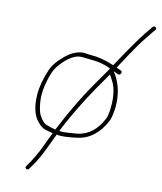

<svg xmlns="http://www.w3.org/2000/svg" viewBox="-84 -726 751 892"><g transform="rotate(10 291.0 -280.0)"><path d="M421.5 -420 442.9 -410C449.2 -407.3 454 -409.2 457.3 -415.5C460.6 -421.8 459.5 -426.3 453.9 -429C440.9 -435 433.8 -438.3 432.5 -439C433.5 -441 447 -461.6 473.1 -500.9C499.1 -540.2 521.9 -571.9 541.4 -596C553.8 -611.3 563 -622.7 568.8 -630L578.5 -641C583.4 -646.3 583.3 -651 578.2 -655C573.2 -659 568.3 -658.3 563.4 -653L554.7 -642C524.8 -608.3 478.2 -543.3 414.8 -447C412.9 -447.7 411.3 -448.3 410.1 -449C372.7 -464.3 339.6 -473 310.7 -475C301.2 -475.7 290.1 -477.1 277.5 -479.2C264.9 -481.4 251.1 -480 236.2 -475C212.9 -468.4 187.6 -451.5 160.3 -424.2C143.8 -407.6 131.8 -391.2 124.4 -375C104.8 -330 93.6 -288.8 90.8 -251.5C86.4 -191.1 98.1 -146.9 125.8 -119C134.3 -109 143.8 -102 154.5 -98L177.9 -91C184.6 -89 189.6 -87.7 192.8 -87C185.2 -73 174.4 -50.7 160.3 -20C146.1 10.7 128.6 41 107.8 71L98.7 84C94.5 89.3 95 93.7 100.1 97C105.3 100.3 109.9 99.3 114.1 94L123.2 81C142.7 55.7 163.2 19.9 184.7 -26.5C195.3 -49.5 204.5 -68.7 212.3 -84C229.8 -79.4 261.6 -80.1 307.6 -86C365 -93 410.1 -127.4 442.9 -189C448.6 -199.7 453.4 -217.2 457.3 -241.8C461.2 -266.2 461.8 -291 459.1 -316C454.3 -356.3 441.8 -391 421.5 -420ZM221.3 -103C225.1 -110.3 229 -118 233 -126C278.7 -212.3 337 -304.3 407.7 -402L421.6 -376C440.6 -340.4 445.1 -291 435.1 -228C433.1 -215.3 429.8 -204.7 425 -196C397.4 -142.4 358.3 -112.1 307.6 -105C266.7 -101.3 241.8 -100.2 233.1 -101.5C226.6 -102.5 222.6 -103 221.3 -103ZM403 -429C387.4 -406.3 366.9 -377 341.5 -341C316.2 -305.1 290.2 -264.2 263.6 -218.5C247.1 -190.2 233.9 -166.5 223.9 -147.5C213.9 -128.5 206.5 -114.7 201.8 -106C192.8 -107.8 178.5 -112.4 158.8 -119.7C146.7 -124.1 134.7 -137.8 122.9 -160.5C117.6 -170.8 113.7 -188.9 111.2 -214.7C108.8 -240.4 110.8 -267.4 117.3 -295.5C128.6 -344.1 143.1 -378.3 161 -398C187.4 -429 213.7 -448.6 240.1 -456.9C250.5 -460.1 264.4 -460.3 282 -457.5C288.1 -456.5 295.8 -455.7 305.1 -455C343.5 -452.2 376.1 -443.6 403 -429Z"/></g></svg>

Font: Proton
Style: RgIt
Weight: 500
Version: Version 1.017